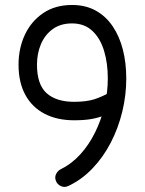

<svg xmlns="http://www.w3.org/2000/svg" viewBox="-20 -697 571 756"><path d="M263.6 -677.4Q197.3 -677.4 150.1 -645.4Q102.9 -613.4 77.9 -560.1Q53 -506.7 53 -442.4Q53 -373 79.4 -324.1Q105.9 -275.1 155.1 -249.3Q204.3 -223.4 271.9 -223.4Q310.5 -223.4 338.5 -228.1Q366.5 -232.8 392.1 -243Q417.7 -253.3 448.4 -270.4Q463.1 -277.8 467 -293.3Q470.8 -308.8 462.3 -321Q458.1 -329 449.9 -333.4Q441.7 -337.8 432.7 -338.7Q423.6 -339.5 416.3 -335.4Q382.7 -316.2 351.3 -306.1Q319.9 -296.1 271.9 -296.1Q201.5 -296.1 163.5 -330.2Q125.6 -364.4 125.6 -442.4Q125.6 -486.3 141.2 -523.2Q156.9 -560.1 187.7 -582.5Q218.4 -604.8 263.6 -604.8Q312.1 -604.8 343.3 -575.7Q374.5 -546.7 389.5 -497.7Q404.5 -448.7 404.5 -388.2Q404.5 -334.2 391.6 -279.5Q378.7 -224.8 354.4 -175.6Q330.1 -126.3 295.6 -88.6Q261.1 -50.9 218.3 -30.2Q207.9 -25.1 201.2 -12.4Q194.4 0.4 200.1 14.9Q205 28.8 219.5 35.7Q233.9 42.7 249.9 34.9Q302.7 9.8 344.6 -34.3Q386.6 -78.4 416.2 -135.4Q445.7 -192.5 461.5 -257.3Q477.2 -322.1 477.2 -388.2Q477.2 -449.2 463.8 -501.6Q450.4 -554.1 423.6 -593.6Q396.8 -633.2 356.9 -655.3Q317 -677.4 263.6 -677.4Z"/></svg>

Font: Mikhak VF
Style: Regular
Weight: 100
Designer: Amin Abedi
Version: Version 3.001